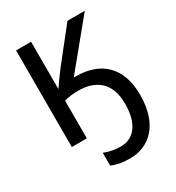

<svg xmlns="http://www.w3.org/2000/svg" viewBox="-223 -846 1125 1229"><g transform="rotate(-30 339.5 -232.0)"><path d="M595 -714H467L280 -478C252 -442 223 -400 198 -364V-714H87V0H198V-278C226 -287 261 -292 301 -292C422 -292 521 -235 521 -71C521 78 458 154 362 154C317 154 279 146 240 131V226C281 242 317 250 375 250C518 250 633 147 633 -71C633 -278 516 -379 337 -379H320Z"/></g></svg>

Font: Noto Sans Thai Medium
Style: Regular
Weight: 500
Designer: Monotype Design Team
Foundry: Monotype Imaging Inc.
Version: Version 1.901